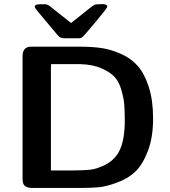

<svg xmlns="http://www.w3.org/2000/svg" viewBox="-20 -923 834 943"><path d="M90.8 -44.9V-646Q90.8 -693.8 132.8 -693.8H373Q432.1 -693.8 478.5 -687Q524.9 -680.2 574.5 -658.2Q624 -636.2 657 -598.6Q689.9 -561 710.9 -495.6Q731.9 -430.2 731.9 -340.8Q731.9 -248 706.1 -180.9Q680.2 -113.8 644.5 -79.8Q608.9 -45.9 555.4 -26.4Q502 -6.8 466.1 -3.4Q430.2 0 383.8 0H137.2Q115.2 0 103 -9Q90.8 -18.1 90.8 -44.9ZM150.9 -890.1Q150.9 -902.3 175.8 -901.9H203.1Q214.4 -900.9 224.6 -892.8Q234.9 -884.8 329.1 -810.1Q436 -896 443.8 -899.9Q456.1 -902.8 483.9 -902.8Q506.8 -902.8 506.8 -890.1Q506.8 -883.3 456.1 -823.2Q423.8 -785.2 400.9 -757.8Q386.7 -741.7 381.3 -738.3Q376 -734.9 366.2 -734.9H293.9Q277.8 -734.9 265.1 -748Q175.3 -855 163.1 -869.6Q150.9 -884.3 150.9 -890.1ZM230 -85.9H340.8Q389.6 -85.9 421.9 -89.4Q454.1 -92.8 493.7 -111.8Q533.2 -130.9 557.1 -166Q591.3 -217.8 592.8 -320.8V-332Q592.8 -379.9 590.3 -409.9Q587.9 -439.9 576.4 -480.5Q564.9 -521 543 -544.9Q521 -568.8 478.5 -587.4Q436 -606 376 -607.9H231L230 -579.1Z"/></svg>

Font: CMU Sans Serif
Style: Bold
Weight: 700
Version: Version 0.7.0